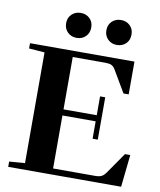

<svg xmlns="http://www.w3.org/2000/svg" viewBox="-93 -941 843 1014"><g transform="rotate(10 328.0 -433.5)"><path d="M473.6 -733.4Q444.8 -733.4 425.5 -752.2Q406.2 -771 406.2 -800.8Q406.2 -830.1 425.5 -848.6Q444.8 -867.2 473.6 -867.2Q502.9 -867.2 522 -848.6Q541 -830.1 541 -800.8Q541 -770.5 522 -752Q502.9 -733.4 473.6 -733.4ZM258.3 -733.4Q229 -733.4 209.7 -752.2Q190.4 -771 190.4 -800.8Q190.4 -830.1 209.7 -848.6Q229 -867.2 258.3 -867.2Q287.1 -867.2 306.2 -848.6Q325.2 -830.1 325.2 -800.8Q325.2 -771 306.2 -752.2Q287.1 -733.4 258.3 -733.4ZM21 0V-28.3L105 -34.7V-628.4L21 -634.8V-663.1H581.1V-487.3H553.2L483.9 -605Q475.6 -619.1 464.1 -624.8Q452.6 -630.4 432.1 -630.4H255.9V-349.6H434.1V-450.7H461.9V-223.6H434.1V-316.9H255.9V-32.7H481.9Q502.9 -32.7 514.9 -38.6Q526.9 -44.4 538.1 -60.1L616.7 -173.3H645L626.5 0Z"/></g></svg>

Font: Elstob 14pt
Style: Bold
Weight: 700
Designer: Peter S. Baker
Version: Version 1.015